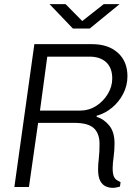

<svg xmlns="http://www.w3.org/2000/svg" viewBox="-20 -898 640 922"><path d="M520 4Q504 4 488 -3Q472 -10 461.5 -29Q451 -48 451 -85Q451 -108 454.5 -137.5Q458 -167 458 -207Q458 -257 430.5 -282.5Q403 -308 336 -308H163L119 0H49L145 -686H422Q500 -686 546 -644.5Q592 -603 592 -532Q592 -487 571.5 -447.5Q551 -408 517.5 -380.5Q484 -353 444 -342V-337Q478 -327 504 -296Q530 -265 530 -209Q530 -176 525.5 -143.5Q521 -111 521 -91Q521 -64 526.5 -51.5Q532 -39 540.5 -33.5Q549 -28 559 -23L556 -2Q550 0 540 2Q530 4 520 4ZM172 -367H366Q407 -367 441.5 -389Q476 -411 497.5 -446.5Q519 -482 519 -521Q519 -572 490 -599Q461 -626 410 -626H207ZM330 -761 218 -878H295L375 -797L478 -878H554L411 -761Z"/></svg>

Font: Chivo Mono Medium ExtraLight
Style: Italic
Weight: 250
Italic angle: -8.05°
Monospace: yes
Version: Version 1.008